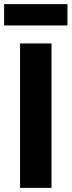

<svg xmlns="http://www.w3.org/2000/svg" viewBox="-20 -908 346 928"><path d="M0 -888V-785H306V-888ZM77 0H229V-698H77Z"/></svg>

Font: Braiins Sans
Style: Bold
Weight: 700
Designer: Mike Abbink, Paul van der Laan, Pieter van Rosmalen, Jiri Chlebus, Lubos Buracinsky
Foundry: Bold Monday, Sudetype
Version: Version 1.000;hotconv 1.0.109;makeotfexe 2.5.65596